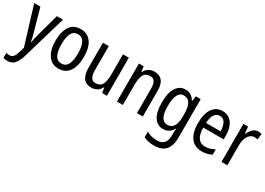

<svg xmlns="http://www.w3.org/2000/svg" viewBox="-8 -1327 3238 2347"><g transform="rotate(30 1611.0 -153.5)"><path d="M3 -537H90L176 -232Q185 -200 193 -167.5Q201 -135 206 -103H210Q214 -130 222 -163.5Q230 -197 240 -233L323 -537H409L229 79Q205 159 168.5 199.5Q132 240 70 240Q54 240 40 238Q26 236 13 232V161Q23 163 35 165Q47 167 58 167Q92 167 112 143.5Q132 120 147 67L167 -1Z M859 -269Q859 -141 808 -65.5Q757 10 657 10Q563 10 510.5 -65.5Q458 -141 458 -269Q458 -402 509 -474.5Q560 -547 659 -547Q752 -547 805.5 -476Q859 -405 859 -269ZM543 -269Q543 -169 571 -115.5Q599 -62 659 -62Q718 -62 746.5 -114.5Q775 -167 775 -269Q775 -370 746.5 -422.5Q718 -475 659 -475Q598 -475 570.5 -422.5Q543 -370 543 -269Z M1339 -537V0H1272L1261 -72H1256Q1236 -31 1201 -10.5Q1166 10 1124 10Q1044 10 1008.5 -41.5Q973 -93 973 -186V-537H1056V-199Q1056 -63 1138 -63Q1204 -63 1230 -110Q1256 -157 1256 -253V-537Z M1696 -547Q1770 -547 1808 -501.5Q1846 -456 1846 -360V0H1763V-347Q1763 -410 1743 -442Q1723 -474 1680 -474Q1616 -474 1590 -426.5Q1564 -379 1564 -279V0H1481V-537H1548L1558 -464H1563Q1583 -504 1618.5 -525.5Q1654 -547 1696 -547Z M2137 -547Q2179 -547 2212 -527.5Q2245 -508 2269 -466H2274L2284 -537H2353V7Q2353 120 2301.5 180Q2250 240 2139 240Q2055 240 1992 208V130Q2063 168 2139 168Q2202 168 2236 133Q2270 98 2270 22V5Q2270 -10 2271 -32Q2272 -54 2274 -74H2270Q2223 10 2135 10Q2052 10 2006.5 -61Q1961 -132 1961 -266Q1961 -402 2007.5 -474.5Q2054 -547 2137 -547ZM2152 -474Q2099 -474 2072.5 -420.5Q2046 -367 2046 -265Q2046 -161 2073 -111Q2100 -61 2155 -61Q2270 -61 2270 -245V-269Q2270 -377 2241.5 -425.5Q2213 -474 2152 -474Z M2661 -546Q2720 -546 2760.5 -515Q2801 -484 2821.5 -430Q2842 -376 2842 -308V-252H2553Q2556 -61 2688 -61Q2755 -61 2820 -98V-24Q2788 -7 2754.5 1.5Q2721 10 2680 10Q2609 10 2562.5 -24.5Q2516 -59 2493 -121Q2470 -183 2470 -265Q2470 -400 2520 -473Q2570 -546 2661 -546ZM2661 -478Q2564 -478 2554 -318H2761Q2760 -385 2736 -431.5Q2712 -478 2661 -478Z M3160 -547Q3172 -547 3185 -545.5Q3198 -544 3211 -540L3199 -457Q3179 -464 3154 -464Q3121 -464 3095 -440.5Q3069 -417 3054 -376Q3039 -335 3039 -282V0H2956V-537H3022L3032 -443H3037Q3057 -489 3087.5 -518Q3118 -547 3160 -547Z"/></g></svg>

Font: Noto Sans Devanagari Condensed
Style: Regular
Weight: 400
Width: 3
Designer: Jelle Bosma - Monotype Design Team
Foundry: Monotype Imaging Inc.
Version: Version 2.004; ttfautohint (v1.8.4.7-5d5b)